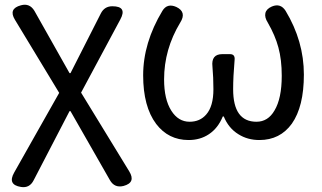

<svg xmlns="http://www.w3.org/2000/svg" viewBox="-20 -569 1340 798"><path d="M67 208Q10 199 39 148L118 8L226 -183L42 -487Q14 -533 67 -547Q103 -557 123 -524L269 -265H273L399 -513Q414 -543 447 -543Q510 -543 480 -488L317 -184L517 143Q546 190 493 204Q456 213 437 180L273 -107H269L120 180Q103 214 67 208Z M764 13Q680 13 629 -54Q575 -126 575 -256Q575 -391 655 -524Q675 -557 713 -540Q757 -519 729 -475Q662 -364 662 -239Q662 -156 692 -109Q721 -63 768 -63Q811 -63 837 -93Q867 -127 867 -198Q867 -247 863 -292Q857 -344 904 -344H907H936Q958 -344 955 -319Q949 -250 949 -198Q949 -63 1046 -63Q1094 -63 1121 -110Q1151 -160 1151 -254Q1151 -321 1137 -372Q1124 -421 1093 -475Q1079 -497 1083 -514.5Q1087 -532 1110 -542Q1146 -557 1167 -524Q1243 -398 1243 -259Q1243 -126 1193 -55Q1144 13 1058 13Q1009 13 971 -11Q930 -36 910 -85H906Q886 -36 848 -11Q812 13 764 13Z"/></svg>

Font: GenSenRounded TW R
Style: Regular
Weight: 400
Version: Version 1.501;PS 1;hotconv 16.6.51;makeotf.lib2.5.65220